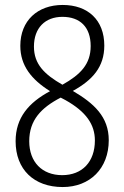

<svg xmlns="http://www.w3.org/2000/svg" viewBox="-20 -810 501 775"><path d="M233 -55C343 -55 419 -130 419 -244C419 -339 359 -393 274 -443C354 -487 401 -540 401 -626C401 -729 335 -790 233 -790C132 -790 62 -727 62 -625C62 -545 107 -489 182 -442C96 -396 43 -335 43 -240C43 -126 117 -55 233 -55ZM232 -468C159 -510 117 -551 117 -622C117 -697 162 -742 232 -742C303 -742 346 -701 346 -624C346 -551 305 -509 232 -468ZM231 -103C150 -103 98 -156 98 -240C98 -325 146 -375 225 -416L244 -406C328 -359 363 -307 363 -243C363 -157 312 -103 231 -103Z"/></svg>

Font: Noto Sans Malayalam UI Condensed Light
Style: Regular
Weight: 300
Width: 3
Designer: Jelle Bosma - Monotype Design Team
Foundry: Monotype Imaging Inc.
Version: Version 2.104